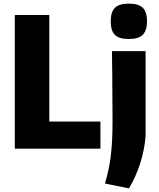

<svg xmlns="http://www.w3.org/2000/svg" viewBox="-20 -823 879 1063"><path d="M693 -607Q639 -607 616 -630Q593 -653 593 -705Q593 -756 616 -779.5Q639 -803 693 -803Q748 -803 771 -779.5Q794 -756 794 -705Q794 -655 771 -631Q748 -607 693 -607ZM561 193Q572 156 580 119.5Q588 83 593 42.5Q598 2 600.5 -44Q603 -90 603 -146Q603 -153 603 -179.5Q603 -206 602.5 -242.5Q602 -279 602 -322Q602 -365 601.5 -406Q601 -447 600.5 -482.5Q600 -518 600 -540H786V-72Q781 3 756.5 80Q732 157 694 220ZM62 -740H253V-150H536V0H62Z"/></svg>

Font: Encode Sans Narrow
Style: ExtraBold
Weight: 800
Designer: Pablo Impallari, Andres Torresi
Foundry: Pablo Impallari, Andres Torresi
Version: Version 1.000; ttfautohint (v1.00) -l 8 -r 50 -G 200 -x 14 -